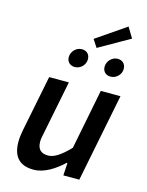

<svg xmlns="http://www.w3.org/2000/svg" viewBox="-129 -945 792 1035"><g transform="rotate(15 267.0 -427.0)"><path d="M161 12C220 12 278 -26 325 -70H329L325 0H414L512 -492H402L336 -157C287 -106 250 -82 217 -82C176 -82 157 -103 157 -144C157 -159 160 -173 165 -196L224 -492H114L52 -182C47 -156 44 -135 44 -113C44 -34 79 12 161 12ZM233 -580C265 -580 291 -608 291 -638C291 -667 272 -683 246 -683C214 -683 188 -654 188 -624C188 -596 208 -580 233 -580ZM432 -580C465 -580 491 -608 491 -638C491 -667 471 -683 446 -683C414 -683 388 -654 388 -624C388 -596 407 -580 432 -580ZM320 -710 492 -808 457 -866 292 -753Z"/></g></svg>

Font: Source Sans Pro Semibold
Style: Italic
Weight: 600
Italic angle: -11°
Designer: Paul D. Hunt
Foundry: Adobe Systems Incorporated
Version: Version 3.006;hotconv 1.0.111;makeotfexe 2.5.65597